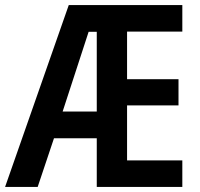

<svg xmlns="http://www.w3.org/2000/svg" viewBox="-22 -734 784 754"><path d="M694 0H358V-191H190L126 0H-2L248 -714H694V-610H477V-423H679V-320H477V-104H694ZM224 -296H358V-609H326Z"/></svg>

Font: Noto Sans Ethiopic Condensed SemiBold
Style: Regular
Weight: 600
Width: 3
Designer: Monotype Design Team
Foundry: Monotype Imaging Inc.
Version: Version 2.102; ttfautohint (v1.8.4.7-5d5b)